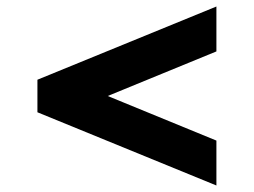

<svg xmlns="http://www.w3.org/2000/svg" viewBox="-20 -580 780 590"><path d="M95 -235V-335L645 -560V-422L311 -285L645 -148V-10Z"/></svg>

Font: Xolonium
Style: Bold
Weight: 700
Designer: Severin Meyer
Version: Version 4.2